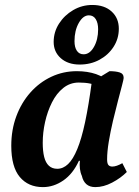

<svg xmlns="http://www.w3.org/2000/svg" viewBox="-20 -753 570 785"><path d="M155.4 12Q95.6 12 60.8 -29.5Q26.1 -70.9 26.1 -157Q26.1 -222 46.7 -277.5Q67.2 -333 104 -374.5Q140.7 -416 189.5 -439Q238.2 -462 294 -462Q337.7 -462 372.8 -450Q407.9 -438.1 436.7 -408.1L421.1 -370.7Q410 -381.7 382.5 -398.6Q355.1 -415.5 302.3 -415.5Q266.5 -415.5 238.7 -393.3Q210.9 -371.1 192.4 -334.2Q173.9 -297.3 164.3 -254.2Q154.7 -211.2 154.7 -169.1Q154.7 -135.3 160.6 -111.4Q166.6 -87.5 180 -75.2Q193.4 -62.9 214 -62.9Q238.2 -62.9 258.4 -82.2Q278.7 -101.5 296 -143.6Q313.4 -185.6 327.9 -253.5Q342.4 -321.5 355.2 -417.7L427.7 -462Q452.8 -462 469.2 -456.9Q485.6 -451.8 485.6 -434.4Q485.6 -429.5 478.8 -403.6Q472 -377.6 462 -339.6Q452 -301.7 441.7 -258.2Q431.5 -214.6 424.7 -173.6Q417.9 -132.6 417.9 -101.2Q417.9 -85 423.1 -78.5Q428.4 -72 439.5 -72Q447.8 -72 458.1 -75.6Q468.5 -79.2 480.2 -85.8L498.5 -49.8Q473.5 -24.8 438.4 -6.4Q403.4 12 369.6 12Q346.9 12 333.2 0.1Q319.6 -11.9 314.7 -33.9Q308.7 -46.8 306.8 -62.7Q304.9 -78.6 306.6 -95.5H302.6Q278.3 -42.4 238.9 -15.2Q199.4 12 155.4 12ZM305.7 -489.1Q257.8 -489.1 228.6 -515Q199.4 -540.9 199.4 -581.5Q199.4 -622.2 221.3 -656.4Q243.3 -690.7 279.3 -711.7Q315.3 -732.7 357.2 -732.7Q407.2 -732.7 436.5 -705.8Q465.8 -679 465.8 -635.7Q465.8 -594.7 444.2 -561.4Q422.7 -528.1 386.6 -508.6Q350.6 -489.1 305.7 -489.1ZM321.9 -531Q346.7 -531 363.9 -560.9Q381.2 -590.8 381.2 -633.2Q381.2 -659.2 371.5 -674.7Q361.8 -690.3 343.3 -690.3Q319.7 -690.3 302.1 -659.2Q284.6 -628.1 284.6 -584.7Q284.6 -559.7 294.3 -545.3Q304.1 -531 321.9 -531Z"/></svg>

Font: Petrona
Style: Italic
Weight: 400
Italic angle: -9°
Designer: Ringo R. Seeber
Foundry: Ringo R. Seeber
Version: Version 2.001; ttfautohint (v1.8.3)